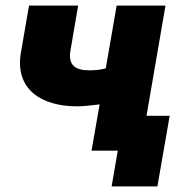

<svg xmlns="http://www.w3.org/2000/svg" viewBox="-20 -540 666 688"><path d="M255 -159C280 -159 306 -162 337 -166L308 0H402L380 128H544L588 -125H505L573 -520H398L359 -295C340 -290 322 -288 301 -288C248 -288 223 -307 233 -362L260 -520H84L55 -352C32 -219 130 -159 255 -159Z"/></svg>

Font: Fixel Display 20240404 ExBold
Style: Italic
Weight: 800
Italic angle: -10°
Designer: AlfaBravo + MacPaw
Foundry: Kyrylo Tkachov, Marchela Mozhyna, Serhii Makarenko, Maria Weinstein, Zakhar Kryvoshyya
Version: Version 1.211;Glyphs 3.2 (3225)